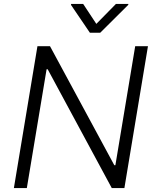

<svg xmlns="http://www.w3.org/2000/svg" viewBox="-20 -964 800 984"><path d="M738.3 -727.3 617.5 0H552.9L224.4 -609H218.8L117.5 0H51.1L171.9 -727.3H236.2L565.7 -117.5H571.4L672.9 -727.3ZM406.2 -943.9 473.7 -841.6 574.2 -943.9H638.1L637.1 -938.9L493.6 -796.2H440.7L343.8 -938.9L344.5 -943.9Z"/></svg>

Font: Karasuma Gothic
Style: Light Italic
Weight: 300
Italic angle: 9.39998°
Designer: Rasmus Andersson / Ryoko Nishizuka
Foundry: rsms
Version: Version 1.00